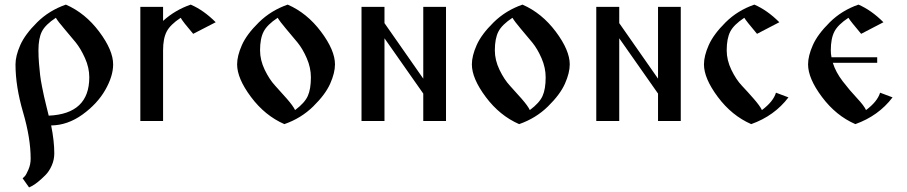

<svg xmlns="http://www.w3.org/2000/svg" viewBox="-20 -530 3974 841"><path d="M47.9 -248Q47.9 -285.2 68.8 -332.5Q89.8 -379.9 142.6 -432.1Q195.3 -484.4 268.6 -509.8Q353.5 -472.7 414.6 -391.1Q475.6 -309.6 475.6 -248Q475.6 -196.3 440.9 -135.7Q406.2 -75.2 341.3 -28.3Q276.4 18.6 204.1 19.5Q217.8 87.9 217.8 141.6Q217.8 169.9 206.5 195.3Q195.3 220.7 178.7 237.3Q162.1 253.9 146.5 266.6Q130.9 279.3 119.1 285.2L107.4 291L79.1 251Q83 248 88.9 241.7Q94.7 235.4 104.5 212.9Q114.3 190.4 114.3 165Q114.3 75.2 81.1 -38.1Q47.9 -151.4 47.9 -248ZM148.4 -309.6Q148.4 -280.3 150.9 -251Q153.3 -221.7 155.8 -200.7Q158.2 -179.7 164.1 -150.4Q169.9 -121.1 172.9 -107.9Q175.8 -94.7 183.6 -63Q191.4 -31.2 193.4 -23.4Q371.1 -31.2 371.1 -191.4Q371.1 -233.4 352.5 -274.9Q334 -316.4 312 -343.8Q290 -371.1 262.2 -403.3Q234.4 -435.5 224.6 -452.1Q178.7 -421.9 163.6 -392.1Q148.4 -362.3 148.4 -309.6Z M594.7 0V-500H694.3V-438.5Q747.1 -486.3 815.4 -509.8Q872.1 -485.4 924.8 -432.6L826.2 -381.8Q780.3 -435.5 771.5 -452.1Q725.6 -421.9 710 -391.6Q694.3 -361.3 694.3 -309.6V0Z M1018.6 -248Q1018.6 -285.2 1039.6 -332.5Q1060.5 -379.9 1113.8 -432.1Q1167 -484.4 1240.2 -509.8Q1325.2 -472.7 1386.2 -391.1Q1447.3 -309.6 1447.3 -248Q1447.3 -210.9 1426.3 -163.6Q1405.3 -116.2 1352.1 -64Q1298.8 -11.7 1225.6 13.7Q1140.6 -23.4 1079.6 -105Q1018.6 -186.5 1018.6 -248ZM1119.1 -309.6Q1119.1 -266.6 1139.6 -224.1Q1160.2 -181.6 1185.1 -154.8Q1210 -127.9 1236.8 -97.2Q1263.7 -66.4 1272.5 -47.9Q1314.5 -79.1 1328.1 -109.4Q1341.8 -139.6 1341.8 -191.4Q1341.8 -233.4 1323.7 -274.9Q1305.7 -316.4 1283.2 -343.8Q1260.7 -371.1 1233.4 -403.3Q1206.1 -435.5 1196.3 -452.1Q1150.4 -421.9 1134.8 -391.6Q1119.1 -361.3 1119.1 -309.6Z M1563.5 0V-500H1664.1V-428.7L1834 -185.5V-500H1933.6V0H1834V-120.1L1664.1 -362.3V0Z M2046.9 -248Q2046.9 -285.2 2067.9 -332.5Q2088.9 -379.9 2142.1 -432.1Q2195.3 -484.4 2268.6 -509.8Q2353.5 -472.7 2414.6 -391.1Q2475.6 -309.6 2475.6 -248Q2475.6 -210.9 2454.6 -163.6Q2433.6 -116.2 2380.4 -64Q2327.1 -11.7 2253.9 13.7Q2168.9 -23.4 2107.9 -105Q2046.9 -186.5 2046.9 -248ZM2147.5 -309.6Q2147.5 -266.6 2168 -224.1Q2188.5 -181.6 2213.4 -154.8Q2238.3 -127.9 2265.1 -97.2Q2292 -66.4 2300.8 -47.9Q2342.8 -79.1 2356.4 -109.4Q2370.1 -139.6 2370.1 -191.4Q2370.1 -233.4 2352.1 -274.9Q2334 -316.4 2311.5 -343.8Q2289.1 -371.1 2261.7 -403.3Q2234.4 -435.5 2224.6 -452.1Q2178.7 -421.9 2163.1 -391.6Q2147.5 -361.3 2147.5 -309.6Z M2591.8 0V-500H2692.4V-428.7L2862.3 -185.5V-500H2961.9V0H2862.3V-120.1L2692.4 -362.3V0Z M3063.5 -248Q3063.5 -285.2 3084.5 -332.5Q3105.5 -379.9 3158.2 -432.1Q3210.9 -484.4 3284.2 -509.8Q3340.8 -485.4 3393.6 -432.6L3295.9 -381.8Q3248 -438.5 3240.2 -452.1Q3194.3 -421.9 3178.7 -391.6Q3163.1 -361.3 3163.1 -309.6Q3163.1 -266.6 3183.6 -224.1Q3204.1 -181.6 3229.5 -154.8Q3254.9 -127.9 3281.7 -97.2Q3308.6 -66.4 3317.4 -47.9Q3367.2 -85 3378.9 -124L3433.6 -103.5Q3372.1 -22.5 3270.5 13.7Q3185.5 -23.4 3124.5 -105Q3063.5 -186.5 3063.5 -248Z M3519.5 -248Q3519.5 -285.2 3540.5 -332.5Q3561.5 -379.9 3614.3 -432.1Q3667 -484.4 3740.2 -509.8Q3796.9 -485.4 3849.6 -432.6L3752 -381.8Q3704.1 -438.5 3696.3 -452.1Q3650.4 -421.9 3634.8 -391.6Q3619.1 -361.3 3619.1 -309.6Q3619.1 -293.9 3622.1 -279.3H3822.3V-254.9H3627.9Q3640.6 -213.9 3671.4 -173.8Q3702.1 -133.8 3733.4 -100.6Q3764.6 -67.4 3773.4 -47.9Q3823.2 -85 3835 -124L3889.6 -103.5Q3828.1 -22.5 3726.6 13.7Q3641.6 -23.4 3580.6 -105Q3519.5 -186.5 3519.5 -248Z"/></svg>

Font: TriodPostnaja
Style: Medium
Weight: 500
Version: 20110805